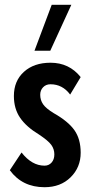

<svg xmlns="http://www.w3.org/2000/svg" viewBox="-20 -772 384 802"><path d="M191 -510Q269 -510 317 -450L273 -377Q241 -420 191 -420Q172 -420 160 -407.5Q148 -395 148 -376Q148 -354 160 -336.5Q172 -319 205 -299Q265 -265 291 -228Q317 -191 317 -134Q317 -73 275 -31.5Q233 10 166 10Q73 10 21 -61L70 -135Q113 -80 166 -80Q184 -80 195.5 -93Q207 -106 207 -127Q207 -149 194.5 -166.5Q182 -184 143 -210Q90 -242 64 -280Q38 -318 38 -371Q38 -434 80 -472Q122 -510 191 -510ZM124 -560 196 -752H278L190 -560Z"/></svg>

Font: Gully ECD Medium
Style: Regular
Weight: 500
Width: 2
Designer: jaikishan Patel
Foundry: MagicType
Version: Version 1.000;Glyphs 3.2 (3242)